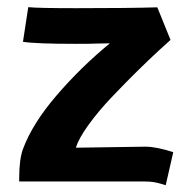

<svg xmlns="http://www.w3.org/2000/svg" viewBox="-20 -517 558 547"><path d="M45.4 -397.9 60.5 -496.6Q87.4 -493.7 197.8 -493.7Q342.8 -493.7 428.2 -496.1L465.8 -403.3Q465.8 -403.3 434.6 -375Q403.8 -346.7 370.4 -313.7Q336.9 -280.8 298.3 -240.2Q259.8 -199.7 231.7 -160.6Q203.6 -121.6 196.3 -96.2L391.6 -99.1H394.5Q425.3 -99.1 473.6 -83.5L452.1 10.7Q448.7 9.8 440.7 7.3Q432.6 4.9 429.7 4.2Q426.8 3.4 420.2 2.2Q413.6 1 406.7 0.5Q399.9 0 390.6 0H34.7V-9.8Q34.7 -63 45.4 -92.3Q72.3 -165 141.4 -245.4Q210.4 -325.7 293 -393.6Q281.7 -393.6 265.4 -393.1Q249 -392.6 232.7 -392.3Q216.3 -392.1 194.3 -392.1Q82.5 -392.1 45.4 -397.9Z"/></svg>

Font: Fantasque Sans Mono
Style: Bold
Weight: 700
Monospace: yes
Designer: Jany Belluz
Version: Version 1.8.0 ; ttfautohint (v1.8.2)